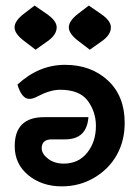

<svg xmlns="http://www.w3.org/2000/svg" viewBox="-20 -661 496 688"><path d="M212.9 -428.7Q306.2 -428.7 366.5 -372.8Q426.8 -316.9 426.8 -220.7Q426.8 -156.7 398.7 -106.2Q370.6 -55.7 318.1 -24.4Q265.6 6.8 201.2 6.8Q130.4 6.8 81.5 -33.2Q32.7 -73.2 32.7 -137.2Q32.7 -241.2 138.2 -241.2H296.9Q291 -161.6 213.4 -161.6H165.5Q129.4 -161.6 129.4 -129.4Q129.4 -109.9 152.1 -92.3Q174.8 -74.7 208.5 -74.7Q261.2 -74.7 292.5 -113.8Q323.7 -152.8 323.7 -210Q323.7 -259.8 294.7 -299.6Q265.6 -339.4 194.8 -339.4Q159.7 -339.4 112.3 -314.5Q97.7 -306.6 85 -306.6Q58.1 -306.6 42.5 -357.9Q119.1 -428.7 212.9 -428.7ZM301.8 -482.9 260.7 -514.2Q226.6 -540 226.6 -563Q226.6 -586.4 261.2 -612.8L298.3 -641.1L342.3 -610.8Q377.4 -586.4 377.4 -563Q377.4 -535.6 343.3 -512.2ZM107.4 -482.9 66.4 -514.2Q32.2 -540 32.2 -563Q32.2 -586.4 66.9 -612.8L104 -641.1L147.9 -610.8Q183.1 -586.4 183.1 -563Q183.1 -535.6 148.9 -512.2Z"/></svg>

Font: ALMAS
Style: Bold
Weight: 700
Designer: ALMAS Font/ by Husham Jawad Kadhim, derived from the Bainsely font by/ Paul James MIller
Foundry: High-Logic / Made with FontCreator
Version: Version 1.411;September 19, 2021;FontCreator 14.0.0.2814 32-